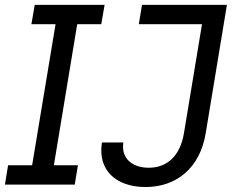

<svg xmlns="http://www.w3.org/2000/svg" viewBox="-22 -747 948 777"><path d="M401.3 -727.3H118.6L105.1 -649.1H202.8L108 -78.1H10.7L-2.1 0H280.5L293.3 -78.1H196L290.5 -649.1H387.8ZM539.8 -649.1H795.5L722.3 -207.4C707 -117.2 655.9 -68.2 579.5 -68.2C511 -68.2 467 -108.7 477.3 -170.5H390.6C372.2 -58.9 447.4 9.9 566.8 9.9C693.2 9.9 787.3 -68.2 810.4 -207.4L896.3 -727.3H552.6Z"/></svg>

Font: Riot Sans 2.0
Style: Italic
Weight: 400
Italic angle: -9.39999°
Designer: Rasmus Andersson
Foundry: rsms
Version: Version 3.006;hotconv 1.0.109;makeotfexe 2.5.65596